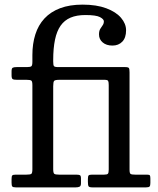

<svg xmlns="http://www.w3.org/2000/svg" viewBox="-20 -810 685 830"><path d="M210 -437Q210 -456 214.2 -460.5Q218.5 -465 236.5 -465H431.5Q445 -465 447.5 -460.2Q450 -455.5 450 -442V-77Q450 -63 446.5 -59Q443 -55 429.5 -55H377.5Q366 -55 363 -51.5Q360 -48 360 -36V-24Q360 -9.5 362.8 -4.8Q365.5 0 379.5 0H611.5Q623.5 0 626.8 -4Q630 -8 630 -19V-38Q630 -48 628 -51.5Q626 -55 616.5 -55H565.5Q550 -55 545 -57.8Q540 -60.5 540 -76V-497Q540 -511.5 537.2 -515.8Q534.5 -520 520.5 -520H231.5Q216.5 -520 213.2 -524.2Q210 -528.5 210 -544V-550Q210 -601.5 217.8 -638.5Q225.5 -675.5 242 -699Q258.5 -722.5 285 -733.8Q311.5 -745 349 -745Q395.5 -745 412.2 -736Q429 -727 429 -718Q429 -708 423.8 -700.8Q418.5 -693.5 413.2 -684.8Q408 -676 408 -661Q408 -640 424 -626.5Q440 -613 466 -613Q492.5 -613 508.8 -630Q525 -647 525 -679Q525 -707.5 503.2 -733Q481.5 -758.5 439.5 -774.2Q397.5 -790 337 -790Q281 -790 240 -774.5Q199 -759 172.2 -730.2Q145.5 -701.5 132.8 -661.2Q120 -621 120 -572V-543Q120 -527.5 115.8 -523.8Q111.5 -520 96.5 -520H52.5Q41 -520 35.5 -517.5Q30 -515 30 -502V-485Q30 -471 34.8 -468Q39.5 -465 53.5 -465H94.5Q111 -465 115.5 -461.5Q120 -458 120 -442V-79Q120 -62 115.5 -58.5Q111 -55 93.5 -55H47.5Q36 -55 33 -51.5Q30 -48 30 -36V-20Q30 -7.5 33.2 -3.8Q36.5 0 48.5 0H307.5Q318 0 324 -3Q330 -6 330 -17.5V-38Q330 -50 325.8 -52.5Q321.5 -55 309.5 -55H236.5Q219.5 -55 214.8 -58.5Q210 -62 210 -79Z"/></svg>

Font: Besley
Style: Regular
Weight: 400
Designer: Owen Earl
Foundry: indestructible type*
Version: Version 4.000